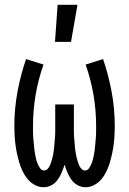

<svg xmlns="http://www.w3.org/2000/svg" viewBox="-20 -775 540 803"><path d="M162 8Q143 8 125.5 -1.5Q108 -11 95.5 -26Q83 -41 74.5 -59Q66 -77 60.5 -95.5Q55 -114 51 -133Q47 -152 44.5 -171.5Q42 -191 41 -210.5Q40 -230 40 -249Q40 -320 53 -390.5Q66 -461 89 -528L162 -505Q140 -443 129 -378.5Q118 -314 118 -248Q118 -238 118 -228Q118 -218 118.5 -208Q119 -198 120 -188Q121 -178 122 -168Q123 -158 124 -148Q125 -138 127 -128Q129 -118 131.5 -108Q134 -98 138 -89Q142 -80 148 -71Q154 -62 165 -62Q173 -62 179.5 -69Q186 -76 189.5 -84.5Q193 -93 195.5 -101.5Q198 -110 200 -118.5Q202 -127 203.5 -136Q205 -145 206 -153.5Q207 -162 207.5 -171Q208 -180 209 -189Q210 -198 210.5 -207Q211 -216 211 -224.5Q211 -233 211 -242Q211 -251 211 -260V-338H289V-260Q289 -251 289 -242Q289 -233 289 -224.5Q289 -216 289.5 -207Q290 -198 291 -189Q292 -180 292.5 -171Q293 -162 294 -153.5Q295 -145 296.5 -136Q298 -127 300 -118.5Q302 -110 304.5 -101.5Q307 -93 310.5 -84.5Q314 -76 320.5 -69Q327 -62 335 -62Q346 -62 352 -71Q358 -80 362 -89Q366 -98 368.5 -108Q371 -118 373 -128Q375 -138 376 -148Q377 -158 378 -168Q379 -178 380 -188Q381 -198 381.5 -208Q382 -218 382 -228Q382 -238 382 -248Q382 -314 371 -378.5Q360 -443 338 -505L411 -528Q434 -461 447 -390.5Q460 -320 460 -249Q460 -230 459 -210.5Q458 -191 455.5 -171.5Q453 -152 449 -133Q445 -114 439.5 -95.5Q434 -77 425.5 -59Q417 -41 404.5 -26Q392 -11 374.5 -1.5Q357 8 338 8Q320 8 304.5 -0.5Q289 -9 279 -23Q269 -37 262 -53.5Q255 -70 250 -86Q245 -70 238 -53.5Q231 -37 221 -23Q211 -9 195.5 -0.5Q180 8 162 8ZM210 -600 221 -755H304L277 -600Z"/></svg>

Font: Iosevka Curly
Style: Regular
Weight: 400
Monospace: yes
Designer: Belleve Invis
Foundry: Belleve Invis
Version: Version 22.1.2; ttfautohint (v1.8.4)